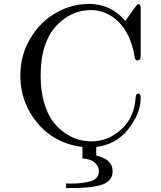

<svg xmlns="http://www.w3.org/2000/svg" viewBox="-20 -725 818 973"><path d="M83 -341.8Q83 -444.8 133.1 -529.3Q183.1 -613.8 262.5 -659.4Q341.8 -705.1 431.2 -705.1Q542 -705.1 615.2 -619.1Q671.4 -699.2 675.8 -702.1Q677.7 -704.1 681.2 -704.1Q693.4 -704.1 692.9 -682.1V-439.9Q692.9 -426.8 686 -421.9Q674.8 -415 667 -422.9Q663.1 -426.8 662.1 -436.3Q661.1 -445.8 656 -469Q650.9 -492.2 640.1 -521Q612.3 -591.8 559.6 -632.8Q506.8 -673.8 440.9 -673.8Q369.1 -673.8 309.1 -632.3Q249 -590.8 219.2 -523.9Q186 -449.7 186 -340.8Q186 -265.6 203.1 -206.3Q220.2 -147 247.1 -111.1Q273.9 -75.2 309.1 -51Q344.2 -26.9 377.7 -17.8Q411.1 -8.8 443.8 -8.8Q528.8 -8.8 594.5 -69.3Q660.2 -129.9 667 -225.1Q667 -243.2 673.8 -248Q677.7 -251 681.2 -251Q693.4 -251 692.9 -227.1Q692.9 -151.9 631.8 -72.5Q570.8 6.8 467.8 20V63Q550.8 83 550.8 142.1Q550.8 168.9 535.4 187Q520 205.1 487.5 213.6Q455.1 222.2 418.9 225.1Q382.8 228 330.1 228H314.9V205.1H335.9Q363.8 205.1 381.8 203.6Q399.9 202.1 426.5 197Q453.1 191.9 467 178Q481 164.1 481 142.1Q481 115.2 458 97.2Q435.1 79.1 397.9 78.1V20Q255.9 2 169.4 -101.8Q83 -205.6 83 -341.8Z"/></svg>

Font: CMU Serif Upright Italic
Style: UprightItalic
Weight: 500
Version: Version 0.7.0